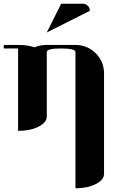

<svg xmlns="http://www.w3.org/2000/svg" viewBox="-20 -702 655 1030"><path d="M0 -460.9H77.1Q128.4 -460.9 166 -448.2Q193.4 -460.9 231 -460.9H384.8Q448.7 -460.9 493.7 -416Q538.1 -371.6 538.1 -308.1V231Q538.1 262.7 493.2 285.6Q448.7 308.1 384.8 308.1V-422.9Q384.8 -441.9 308.1 -441.9Q231 -441.9 231 -422.9V-77.1Q231 -44.9 186 -22Q141.6 0 77.1 0V-441.9H0ZM231 -527.8 308.1 -682.1H423.8Q439.9 -682.1 451.2 -670.9Q461.9 -660.2 461.9 -644Z"/></svg>

Font: Hjet
Style: Regular
Weight: 400
Designer: T. Christopher White
Version: Version 1.2